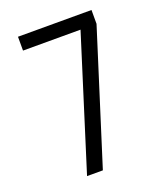

<svg xmlns="http://www.w3.org/2000/svg" viewBox="-136 -824 772 913"><g transform="rotate(-20 250.0 -367.5)"><path d="M146 0 355 -665H64V-735H436V-665L226 0Z"/></g></svg>

Font: Iosevka NFM
Style: Regular
Weight: 400
Monospace: yes
Designer: Belleve Invis
Foundry: Belleve Invis
Version: Version 29.0.4; ttfautohint (v1.8.4);Nerd Fonts 3.3.0